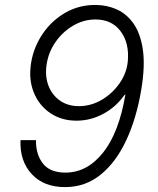

<svg xmlns="http://www.w3.org/2000/svg" viewBox="-20 -759 650 789"><path d="M373.9 -738.6Q420.1 -738.3 460.6 -720Q501.1 -701.7 529.3 -661.2Q557.5 -620.7 567.1 -554.5Q576.7 -488.3 560.7 -391.7Q541.2 -273.8 499.1 -183.2Q457 -92.7 393.8 -41.4Q330.6 9.9 247.2 9.9Q159.8 9.9 110.3 -43.7Q60.7 -97.3 64.3 -183.2H127.8Q127.1 -124.3 156.4 -87Q185.7 -49.7 248.6 -49.7Q338.1 -49.7 403.6 -131.9Q469.1 -214.1 495.4 -371.1L490.4 -367.5Q457 -319.6 404.8 -291.4Q352.6 -263.1 294.4 -263.1Q232.6 -263.1 186.4 -294.4Q140.3 -325.6 118.4 -380.1Q96.6 -434.7 108.3 -503.9Q119.7 -568.2 156.4 -621.6Q193.2 -675.1 249.3 -707.2Q305.4 -739.3 373.9 -738.6ZM372.2 -679Q324.6 -679 281.8 -654.3Q239 -629.6 209.5 -588.2Q180 -546.9 171.9 -496.1Q164.1 -448.2 178.4 -408.9Q192.8 -369.7 225.5 -346.2Q258.2 -322.8 304.3 -322.8Q353.7 -322.8 397.9 -348.7Q442.1 -374.6 471.6 -417.1Q501.1 -459.5 505.3 -508.2Q511.7 -582 475.7 -630.5Q439.6 -679 372.2 -679Z"/></svg>

Font: Inter Light  BETA
Style: Italic
Weight: 300
Italic angle: 9.39999°
Designer: Rasmus Andersson
Foundry: rsms
Version: Version 3.011;git-f93a4a705